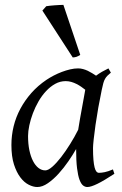

<svg xmlns="http://www.w3.org/2000/svg" viewBox="-20 -732 490 772"><path d="M294.4 -210.4Q297.9 -232.4 302 -256.1Q306.2 -279.8 310.3 -301.8Q314.5 -323.7 317.6 -342Q320.8 -360.4 322.8 -371.1Q315.4 -377 306.6 -383.1Q297.9 -389.2 287.8 -394.3Q277.8 -399.4 266.8 -402.6Q255.9 -405.8 244.1 -405.8Q221.7 -405.8 201.9 -394.8Q182.1 -383.8 165.3 -365.7Q148.4 -347.7 135 -324.5Q121.6 -301.3 112.3 -276.6Q103 -252 97.9 -228Q92.8 -204.1 92.8 -185.1Q92.8 -153.3 98.1 -127.9Q103.5 -102.5 112.8 -84.5Q122.1 -66.4 134.8 -56.6Q147.5 -46.9 162.1 -46.9Q173.8 -46.9 190.7 -61.8Q207.5 -76.7 225.8 -100.3Q244.1 -124 262.2 -153.1Q280.3 -182.1 294.4 -210.4ZM439.9 -33.2Q397.5 -5.4 371.3 7.3Q345.2 20 331.1 20Q322.3 20 314.2 13.9Q306.2 7.8 299.8 -9Q293.5 -25.9 289.8 -55.7Q286.1 -85.4 286.1 -132.8Q273.4 -110.4 255.1 -83.7Q236.8 -57.1 215.8 -33.9Q194.8 -10.7 172.6 4.6Q150.4 20 129.9 20Q113.8 20 95.5 10.7Q77.1 1.5 61.8 -18.8Q46.4 -39.1 36.1 -71Q25.9 -103 25.9 -148.9Q25.9 -187.5 34.9 -224.4Q43.9 -261.2 62 -294.9Q80.1 -328.6 106.2 -358.2Q132.3 -387.7 167 -411.1Q180.2 -419.9 196 -428.2Q211.9 -436.5 228.8 -442.9Q245.6 -449.2 262.2 -453.1Q278.8 -457 293.9 -457Q304.2 -457 314 -454.3Q323.7 -451.7 333 -447.3Q342.3 -442.9 350.6 -437.7Q358.9 -432.6 366.2 -427.7Q377.4 -436 390.1 -443.4Q402.8 -450.7 416 -457L425.8 -439.9Q417.5 -433.1 412.1 -427.7Q406.7 -422.4 402.6 -415.3Q398.4 -408.2 395.5 -397.9Q392.6 -387.7 389.2 -371.1Q381.8 -335.9 375.2 -299.1Q368.7 -262.2 364 -229.5Q359.4 -196.8 356.7 -171.9Q354 -147 354 -136.2Q354 -108.4 355.7 -89.4Q357.4 -70.3 360.4 -58.8Q363.3 -47.4 367.7 -42.2Q372.1 -37.1 377.9 -37.1Q387.7 -37.1 401.1 -39.8Q414.6 -42.5 434.1 -50.8ZM302.7 -511.2Q293 -505.4 287.1 -503.4Q281.2 -501.5 272.5 -501L150.4 -689.5L166 -707Q171.9 -708 180.9 -709Q189.9 -710 200 -710.7Q210 -711.4 219.2 -711.9Q228.5 -712.4 234.9 -712.4Z"/></svg>

Font: Gentium Basic
Style: Italic
Weight: 400
Italic angle: -8°
Designer: J. Victor Gaultney and Annie Olsen
Foundry: SIL International
Version: Version 1.102; 2013; Maintenance release